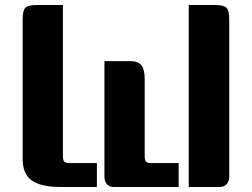

<svg xmlns="http://www.w3.org/2000/svg" viewBox="-20 -743 1002 763"><path d="M230 -723V-124Q230 -108 234.5 -101.5Q239 -95 257 -95H365V0H218Q145 0 107.5 -25Q70 -50 70 -112V-666Q70 -701 80.5 -712Q91 -723 125 -723ZM395 -500H499Q529 -500 542 -483.5Q555 -467 555 -430V-124Q555 -108 559.5 -101.5Q564 -95 582 -95H690V0H431Q415 0 405 -11Q395 -22 395 -40ZM730 -723H835Q869 -723 880 -712Q891 -701 891 -666V-40Q891 -22 880.5 -11Q870 0 854 0H730Z"/></svg>

Font: Keania One
Style: Regular
Weight: 400
Designer: Julia Petretta
Foundry: Julia Petretta
Version: Version 1.003